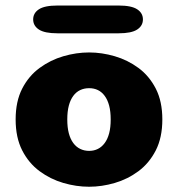

<svg xmlns="http://www.w3.org/2000/svg" viewBox="-20 -682 659 712"><path d="M310.5 10.5Q263 10.5 215 -3.5Q167 -17.5 126.8 -47.2Q86.5 -77 62.2 -124.5Q38 -172 38 -239Q38 -306 62.2 -353.2Q86.5 -400.5 126.8 -430Q167 -459.5 215 -473.5Q263 -487.5 310.5 -487.5Q357.5 -487.5 405.5 -473.5Q453.5 -459.5 493.5 -430Q533.5 -400.5 557.8 -353.2Q582 -306 582 -239Q582 -172 557.8 -124.5Q533.5 -77 493.5 -47.2Q453.5 -17.5 405.5 -3.5Q357.5 10.5 310.5 10.5ZM310.5 -122.5Q328.5 -122.5 343 -129.8Q357.5 -137 368.2 -151.5Q379 -166 384.8 -187.8Q390.5 -209.5 390.5 -239Q390.5 -268.5 384.8 -290.2Q379 -312 368.2 -326.5Q357.5 -341 343 -348Q328.5 -355 310.5 -355Q292.5 -355 277.5 -348Q262.5 -341 251.8 -326.5Q241 -312 235.2 -290.2Q229.5 -268.5 229.5 -239Q229.5 -209.5 235.2 -187.8Q241 -166 251.8 -151.5Q262.5 -137 277.5 -129.8Q292.5 -122.5 310.5 -122.5ZM103 -610Q103 -633.5 124.2 -647.5Q145.5 -661.5 193 -661.5H420Q467.5 -661.5 488.8 -647.5Q510 -633.5 510 -610Q510 -586.5 488.8 -572.5Q467.5 -558.5 420 -558.5H193Q145.5 -558.5 124.2 -572.5Q103 -586.5 103 -610Z"/></svg>

Font: Sono ExtraLight Monospace ExtraBold
Style: Regular
Weight: 800
Version: Version 2.112